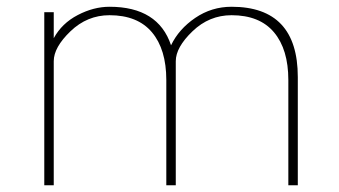

<svg xmlns="http://www.w3.org/2000/svg" viewBox="-20 -548 1004 568"><path d="M111 -512H139V-435Q163 -479 210 -503.5Q257 -528 304 -528Q448 -528 486 -414Q509 -462 557.5 -495Q606 -528 665 -528Q861 -528 861 -320V0H833V-311Q833 -402 790.5 -452.5Q748 -503 665 -503Q599 -503 549.5 -455.5Q500 -408 500 -367V0H472V-311Q472 -402 429.5 -452.5Q387 -503 304 -503Q238 -503 188.5 -455.5Q139 -408 139 -367V0H111Z"/></svg>

Font: Spartan MB
Style: Regular
Weight: 250
Designer: Matt Bailey
Foundry: Matt Bailey
Version: Version 1.000